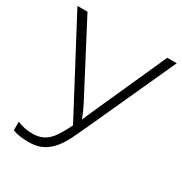

<svg xmlns="http://www.w3.org/2000/svg" viewBox="-169 -840 926 976"><g transform="rotate(30 294.0 -352.0)"><path d="M134.8 9.8Q76.7 9.8 41 -4.9V-55.2Q83 -37.1 129.9 -37.1Q165 -37.1 190.2 -49.1Q215.3 -61 236.8 -87.6Q258.3 -114.3 289.1 -176.8L4.9 -713.9H64L282.2 -296.9Q299.3 -263.2 313 -227.1H314.9L327.1 -256.8L532.2 -713.9H587.9L358.9 -211.9Q336.9 -163.6 316.9 -122.8Q296.9 -82 272.5 -52.7Q248 -23.4 215.3 -6.8Q182.6 9.8 134.8 9.8Z"/></g></svg>

Font: JBL Sans
Style: Light
Weight: 300
Version: Version 1.10